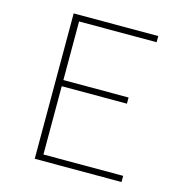

<svg xmlns="http://www.w3.org/2000/svg" viewBox="-100 -751 799 842"><g transform="rotate(15 300.0 -330.0)"><path d="M132 0V-660H516V-632H164V-366H460V-338H164V-28H526V0Z"/></g></svg>

Font: Source Code Pro ExtraLight
Style: Regular
Weight: 200
Monospace: yes
Designer: Paul D. Hunt, Teo Tuominen
Foundry: Adobe Systems Incorporated
Version: Version 2.030;PS 1.000;hotconv 16.6.51;makeotf.lib2.5.65220